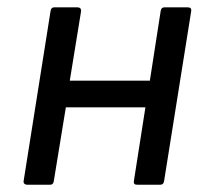

<svg xmlns="http://www.w3.org/2000/svg" viewBox="-20 -508 574 528"><path d="M54.2 0Q49.8 0 47.1 -2.7Q44.4 -5.4 44.9 -9.8L119.1 -478Q120.6 -487.8 128.9 -487.8H192.9Q203.1 -487.8 203.1 -478L171.9 -286.1H392.1L421.9 -478Q423.3 -487.8 432.1 -487.8H496.1Q507.3 -487.8 505.9 -478L431.2 -9.8Q429.7 0 420.9 0H356.9Q346.7 0 348.1 -9.8L379.9 -212.9H161.1L127.9 -9.8Q126.5 0 118.2 0Z"/></svg>

Font: Sofia Sans
Style: Italic
Weight: 400
Italic angle: -9°
Designer: Botio Nikoltchev, Ani Petrova
Foundry: lettersoup
Version: Version 4.100